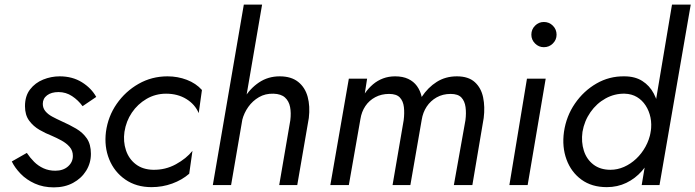

<svg xmlns="http://www.w3.org/2000/svg" viewBox="-20 -800 3006 830"><path d="M96 -139Q110 -118 127.5 -100.5Q145 -83 168 -72.5Q191 -62 219 -62Q253 -62 274 -80.5Q295 -99 295 -126Q295 -149 281 -165Q267 -181 246 -192.5Q225 -204 204 -213Q178 -223 151 -238.5Q124 -254 106 -278.5Q88 -303 88 -341Q88 -385 110 -413.5Q132 -442 166.5 -456Q201 -470 238 -470Q293 -470 334 -444.5Q375 -419 396 -381L337 -341Q318 -367 291.5 -384.5Q265 -402 233 -402Q202 -402 183.5 -388Q165 -374 165 -351Q165 -333 176 -319.5Q187 -306 205.5 -296Q224 -286 246 -276Q280 -261 309 -244Q338 -227 355.5 -201.5Q373 -176 373 -135Q373 -95 352.5 -62Q332 -29 296 -9.5Q260 10 213 10Q167 10 130.5 -6.5Q94 -23 69 -49Q44 -75 31 -102Z M518 -230Q512 -188 524.5 -150.5Q537 -113 567 -90Q597 -67 642 -66Q695 -65 740.5 -90Q786 -115 812 -148L798 -49Q767 -22 724.5 -6.5Q682 9 635 9Q569 9 521.5 -24Q474 -57 452 -111.5Q430 -166 438 -230Q447 -297 484.5 -351Q522 -405 579 -437.5Q636 -470 704 -470Q748 -470 787.5 -455Q827 -440 853 -411L839 -311Q823 -349 785.5 -372Q748 -395 698 -395Q652 -395 613.5 -372.5Q575 -350 550 -313Q525 -276 518 -230Z M979 0H900L1034 -780H1113ZM1235 -280Q1239 -312 1234 -337.5Q1229 -363 1212 -378.5Q1195 -394 1162 -395Q1127 -396 1099.5 -380Q1072 -364 1053.5 -338Q1035 -312 1027 -281H1000Q1010 -331 1035 -374Q1060 -417 1099.5 -443.5Q1139 -470 1189 -470Q1239 -470 1269 -446Q1299 -422 1310 -381.5Q1321 -341 1315 -290L1265 0H1187Z M2022 0H1942L1992 -280Q1996 -311 1992.5 -337Q1989 -363 1974.5 -378.5Q1960 -394 1928 -394Q1894 -394 1867.5 -379Q1841 -364 1824.5 -339Q1808 -314 1803 -282L1754 0H1677L1725 -280Q1729 -311 1726 -337Q1723 -363 1708.5 -378.5Q1694 -394 1662 -394Q1629 -394 1602.5 -380Q1576 -366 1559.5 -341.5Q1543 -317 1538 -285L1488 0H1408L1488 -460H1567L1557 -396Q1573 -419 1592.5 -435.5Q1612 -452 1636 -461Q1660 -470 1688 -470Q1721 -470 1744.5 -459Q1768 -448 1782.5 -428Q1797 -408 1803 -381Q1830 -422 1868 -446Q1906 -470 1955 -470Q2005 -470 2032.5 -445Q2060 -420 2068.5 -379Q2077 -338 2071 -290Z M2277 -650Q2277 -673 2293 -689Q2309 -705 2331 -705Q2354 -705 2370 -689Q2386 -673 2386 -650Q2386 -628 2370 -612Q2354 -596 2331 -596Q2309 -596 2293 -612Q2277 -628 2277 -650ZM2339 -460 2261 0H2182L2258 -460Z M2966 -780 2831 0H2754L2885 -780ZM2418 -230Q2428 -298 2465.5 -352.5Q2503 -407 2558.5 -439Q2614 -471 2679 -470Q2725 -470 2756.5 -450Q2788 -430 2806 -396Q2824 -362 2829.5 -319.5Q2835 -277 2829 -230Q2822 -181 2803 -137.5Q2784 -94 2755 -61Q2726 -28 2687.5 -9.5Q2649 9 2603 9Q2538 9 2493.5 -23.5Q2449 -56 2429 -110.5Q2409 -165 2418 -230ZM2498 -230Q2492 -186 2504 -148.5Q2516 -111 2545.5 -88.5Q2575 -66 2619 -66Q2649 -66 2677.5 -78.5Q2706 -91 2730 -113.5Q2754 -136 2770.5 -166Q2787 -196 2793 -230Q2798 -263 2792 -292Q2786 -321 2771 -344Q2756 -367 2733.5 -380.5Q2711 -394 2681 -395Q2637 -396 2598 -374.5Q2559 -353 2532.5 -315Q2506 -277 2498 -230Z"/></svg>

Font: Jost
Style: Italic
Weight: 400
Italic angle: -5°
Version: Version 3.710